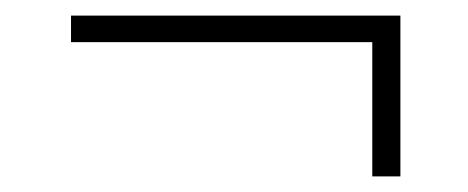

<svg xmlns="http://www.w3.org/2000/svg" viewBox="-20 -352 600 246"><path d="M457 -298H71V-332H493V-126H457Z"/></svg>

Font: Cairo ExtraLight
Style: Regular
Weight: 275
Designer: Mohamed Gaber, Accademia di Belle Arti di Urbino and others
Foundry: Kief Type Foundry, Accademia di Belle Arti di Urbino and others
Version: Version 3.011